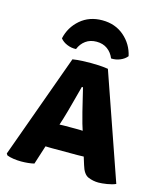

<svg xmlns="http://www.w3.org/2000/svg" viewBox="-116 -864 809 957"><g transform="rotate(15 288.0 -385.0)"><path d="M199 -551Q225 -555 249.2 -556Q273.5 -557 293.5 -557Q312 -557 333.5 -556Q355 -555 382 -551L571 -7.5Q553.5 0.5 526.5 4.8Q499.5 9 483 9Q455.5 9 430 -1.5Q404.5 -12 391.5 -57L330 -254Q322.5 -280 314.8 -311Q307 -342 299.8 -372.8Q292.5 -403.5 286 -430H280Q269.5 -392 256.8 -343Q244 -294 232 -254.5L150.5 0Q136 3.5 119 5.2Q102 7 83.5 7Q63.5 7 43.2 4Q23 1 10 -4.5L4.5 -13ZM212 -96.5Q205 -96.5 198.5 -96.8Q192 -97 185.2 -97.2Q178.5 -97.5 171.5 -97.5H101L150 -220H211Q217.5 -220 224.2 -220.2Q231 -220.5 237.8 -220.8Q244.5 -221 251.5 -221H314Q321 -221 327 -220.8Q333 -220.5 339 -220.2Q345 -220 352 -220H417.5L461 -97.5H388Q380.5 -97.5 374 -97.2Q367.5 -97 361 -96.8Q354.5 -96.5 347.5 -96.5ZM465.5 -638.5Q452.5 -622 430 -612.8Q407.5 -603.5 384 -605Q372.5 -633.5 349.5 -650.2Q326.5 -667 293.5 -667Q260.5 -667 237.5 -650.2Q214.5 -633.5 203 -605Q179.5 -603.5 157 -612.8Q134.5 -622 121.5 -638.5Q134.5 -698 180.5 -737.8Q226.5 -777.5 293.5 -777.5Q360.5 -777.5 406.5 -737.8Q452.5 -698 465.5 -638.5Z"/></g></svg>

Font: Signika SC
Style: Regular
Weight: 300
Designer: Anna Giedryś
Foundry: Anna Giedryś
Version: Version 2.000